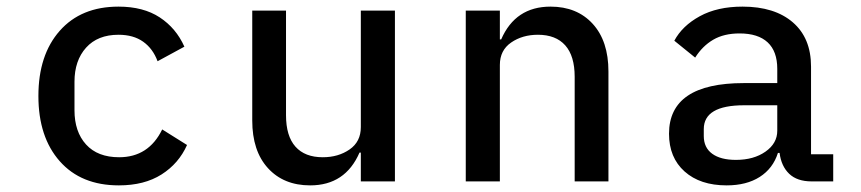

<svg xmlns="http://www.w3.org/2000/svg" viewBox="-20 -548 2600 580"><path d="M96 -258Q96 -382 160.5 -455Q225 -528 338 -528Q413 -528 462.5 -495.5Q512 -463 537 -407L456 -363Q442 -401 412.5 -422Q383 -443 338 -443Q275 -443 240 -404Q205 -365 205 -301V-215Q205 -150 240 -111.5Q275 -73 340 -73Q429 -73 470 -157L545 -110Q520 -54 468 -21Q416 12 339 12Q225 12 160.5 -61Q96 -134 96 -258Z M1070 -87H1066Q1023 12 917 12Q837 12 789.5 -40Q742 -92 742 -184V-516H844V-200Q844 -137 872.5 -105Q901 -73 955 -73Q1002 -73 1036 -96.5Q1070 -120 1070 -164V-516H1173V0H1070Z M1387 0V-516H1490V-429H1494Q1537 -528 1643 -528Q1723 -528 1770.5 -476Q1818 -424 1818 -332V0H1716V-316Q1716 -379 1687.5 -411Q1659 -443 1605 -443Q1558 -443 1524 -419.5Q1490 -396 1490 -352V0Z M2335 -86H2330Q2315 -39 2275 -13.5Q2235 12 2175 12Q2095 12 2048 -30Q2001 -72 2001 -144Q2001 -297 2227 -297H2328V-340Q2328 -393 2299 -420Q2270 -447 2214 -447Q2167 -447 2134.5 -428Q2102 -409 2080 -374L2017 -425Q2041 -470 2094 -499Q2147 -528 2223 -528Q2320 -528 2375 -480.5Q2430 -433 2430 -347V-82H2497V0H2432Q2388 0 2364 -23Q2340 -46 2335 -86ZM2203 -65Q2257 -65 2292.5 -90Q2328 -115 2328 -153V-230H2228Q2106 -230 2106 -158V-137Q2106 -102 2131.5 -83.5Q2157 -65 2203 -65Z"/></svg>

Font: Writer Medium
Style: Regular
Weight: 500
Monospace: yes
Designer: Mike Abbink, Paul van der Laan, Pieter van Rosmalen
Foundry: Bold Monday
Version: Version 2.001 2020